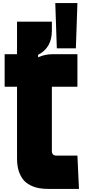

<svg xmlns="http://www.w3.org/2000/svg" viewBox="-20 -1220 560 1240"><path d="M347 -908 337 -1200H480L470 -908ZM315 -1080V-1022Q315 -911 226 -866V-850Q270 -870 321 -870H480V-660H315V-245Q315 -215 345 -215H480L490 0H290Q250 0 218 -8Q186 -16 162 -32Q138 -46 122 -71Q106 -96 98 -126Q90 -158 90 -198V-660H10V-870H90V-1080Z"/></svg>

Font: Boldonse
Style: Regular
Weight: 400
Designer: Universitype Foundry
Foundry: Universitype Foundry
Version: Version 1.000; ttfautohint (v1.8.4.7-5d5b)